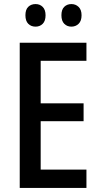

<svg xmlns="http://www.w3.org/2000/svg" viewBox="-20 -924 493 944"><path d="M405 0H77V-714H405V-625H180V-416H391V-328H180V-90H405ZM105 -849Q105 -877 119 -890.5Q133 -904 155 -904Q176 -904 190 -890Q204 -876 204 -849Q204 -821 190 -807Q176 -793 155 -793Q133 -793 119 -807Q105 -821 105 -849ZM282 -849Q282 -877 296 -890.5Q310 -904 331 -904Q352 -904 366.5 -890Q381 -876 381 -849Q381 -821 366.5 -807Q352 -793 331 -793Q310 -793 296 -807Q282 -821 282 -849Z"/></svg>

Font: Noto Sans Lao Condensed Medium
Style: Regular
Weight: 500
Width: 3
Designer: Monotype Design Team
Foundry: Monotype Imaging Inc.
Version: Version 2.003; ttfautohint (v1.8.4.7-5d5b)